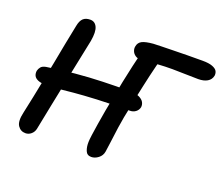

<svg xmlns="http://www.w3.org/2000/svg" viewBox="-119 -885 1245 1074"><g transform="rotate(20 504.0 -348.5)"><path d="M123 12Q94 12 77.5 -12.5Q61 -37 74 -93Q85 -142 95.5 -194.5Q106 -247 117 -301.5Q128 -356 139 -413Q150 -470 161 -529Q172 -588 185 -649Q191 -681 206 -695Q221 -709 248 -709Q276 -709 288.5 -682Q301 -655 291 -598Q269 -492 248 -389.5Q227 -287 208.5 -196.5Q190 -106 176 -34Q172 -14 157 -1Q142 12 123 12ZM148 -280Q111 -280 92 -288Q73 -296 67 -309.5Q61 -323 64 -339Q67 -351 75.5 -361.5Q84 -372 105 -376Q189 -389 270 -396.5Q351 -404 431 -406.5Q511 -409 593 -409Q627 -409 647.5 -399.5Q668 -390 676 -376Q684 -362 682 -346Q678 -328 663.5 -317Q649 -306 629 -306Q515 -306 434.5 -302Q354 -298 299.5 -293Q245 -288 209 -284Q173 -280 148 -280ZM514 11Q489 11 480 -11.5Q471 -34 472 -63Q472 -75 476 -104.5Q480 -134 486.5 -174.5Q493 -215 501 -260.5Q509 -306 518 -349Q526 -393 536.5 -444Q547 -495 558.5 -546Q570 -597 582 -639L696 -644Q690 -622 682.5 -592Q675 -562 667 -528Q659 -494 651.5 -458.5Q644 -423 637 -391Q630 -359 626 -333Q609 -256 600.5 -196Q592 -136 587.5 -98Q583 -60 580 -44Q576 -20 556 -4.5Q536 11 514 11ZM587 -595Q569 -595 556 -604Q543 -613 537.5 -627Q532 -641 535 -655Q539 -678 559 -688.5Q579 -699 625 -703Q640 -704 670 -704.5Q700 -705 740 -706Q780 -707 825 -707.5Q870 -708 917 -708Q954 -708 975 -700Q996 -692 1003 -680Q1010 -668 1008 -652Q1003 -628 982 -615.5Q961 -603 928 -603Q889 -603 850 -604.5Q811 -606 774 -606Q729 -606 693 -603.5Q657 -601 630.5 -598Q604 -595 587 -595Z"/></g></svg>

Font: Shantell Sans Medium
Style: Italic
Weight: 500
Italic angle: -11°
Designer: Stephen Nixon, Anya Danilova, Shantell Martin
Foundry: Arrow Type
Version: Version 1.011;[c5ecc13dd]